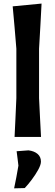

<svg xmlns="http://www.w3.org/2000/svg" viewBox="-20 -766 310 1074"><path d="M61.5 0Q64 -54.5 66.5 -104.8Q69 -155 71.5 -217V-493.5Q66.5 -555 61.5 -613.8Q56.5 -672.5 51 -730.5L212.5 -746Q209.5 -687 206 -624.2Q202.5 -561.5 198.5 -493.5V-217Q201.5 -155 204 -104.8Q206.5 -54.5 209.5 0ZM59 287.5Q66 255 71.5 225Q77 195 83 160.5Q81 141 78.2 120.5Q75.5 100 73 80L139.5 75Q171.5 79 190.2 95Q209 111 209 138Q209 155.5 194 183Q179 210.5 158 238.5Q137 266.5 118.5 286Z"/></svg>

Font: Commissioner Loud SemiBold
Style: Regular
Weight: 600
Designer: Kostas Bartsokas
Foundry: Kostas Bartsokas
Version: Version 1.000; ttfautohint (v1.8.3)